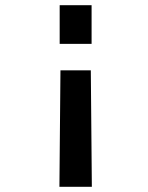

<svg xmlns="http://www.w3.org/2000/svg" viewBox="-20 -519 570 740"><path d="M333 -499V-350H210V-499ZM330 -248 334 201H209L213 -248Z"/></svg>

Font: TypoPRO Titillium Text
Style: 800 wt
Weight: 800
Designer: Accademia di Belle Arti di Urbino and others
Foundry: Accademia di Belle Arti di Urbino and others.
Version: Version 25.000